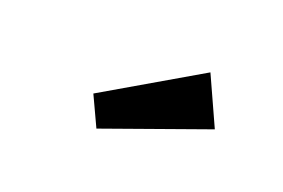

<svg xmlns="http://www.w3.org/2000/svg" viewBox="-45 -891 647 439"><g transform="rotate(20 279.0 -671.0)"><path d="M408 -776 173 -639 207 -566 462 -657Z"/></g></svg>

Font: Audiowide
Style: Regular
Weight: 400
Designer: Astigmatic (AOETI)
Foundry: Astigmatic (AOETI)
Version: Version 1.002